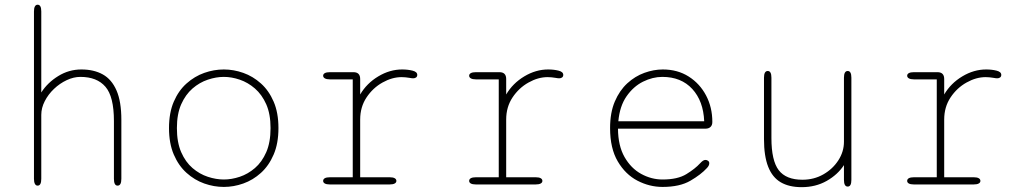

<svg xmlns="http://www.w3.org/2000/svg" viewBox="-20 -782 4373 814"><path d="M478.5 5Q463 5 463 -24V-269Q463 -372.5 427 -414.2Q391 -456 321 -456Q292 -456 262.8 -442.2Q233.5 -428.5 209 -405.2Q184.5 -382 169.8 -353.2Q155 -324.5 155 -295V-24Q155 5 139.5 5Q132 5 128 -2.5Q124 -10 124 -24V-733.5Q124 -747.5 128 -754.8Q132 -762 139.5 -762Q155 -762 155 -733.5V-390Q181.5 -431.5 226.8 -459.5Q272 -487.5 325 -487.5Q378 -487.5 415.8 -466.5Q453.5 -445.5 474 -398.5Q494.5 -351.5 494.5 -274V-24Q494.5 5 478.5 5Z M929 10.5Q887 10.5 846 -4Q805 -18.5 771 -49Q737 -79.5 716.8 -126.8Q696.5 -174 696.5 -239Q696.5 -304 716.8 -351Q737 -398 771 -428.2Q805 -458.5 846 -473Q887 -487.5 929 -487.5Q970.5 -487.5 1011.5 -473Q1052.5 -458.5 1086.2 -428.2Q1120 -398 1140.2 -351Q1160.5 -304 1160.5 -239Q1160.5 -174 1140.2 -126.8Q1120 -79.5 1086.2 -49Q1052.5 -18.5 1011.5 -4Q970.5 10.5 929 10.5ZM929 -21Q962 -21 996.5 -32.5Q1031 -44 1060.8 -69.5Q1090.5 -95 1108.8 -136.8Q1127 -178.5 1127 -239Q1127 -298.5 1108.8 -339.8Q1090.5 -381 1060.8 -406.8Q1031 -432.5 996.5 -444.2Q962 -456 929 -456Q896 -456 861 -444.2Q826 -432.5 796.2 -406.8Q766.5 -381 748.2 -339.8Q730 -298.5 730 -239Q730 -178.5 748.2 -136.8Q766.5 -95 796.2 -69.5Q826 -44 861 -32.5Q896 -21 929 -21Z M1507 -30.5H1632Q1646 -30.5 1653.2 -26.5Q1660.5 -22.5 1660.5 -15Q1660.5 -8 1653.2 -4Q1646 0 1632 0H1378.5Q1364.5 0 1357.2 -4Q1350 -8 1350 -15Q1350 -22.5 1357.2 -26.5Q1364.5 -30.5 1378.5 -30.5H1475.5V-445.5H1378.5Q1364.5 -445.5 1357.2 -449.8Q1350 -454 1350 -461Q1350 -468 1357.2 -472Q1364.5 -476 1378.5 -476H1478.5Q1492.5 -476 1499.8 -468.8Q1507 -461.5 1507 -447.5V-381.5Q1535 -429 1583.8 -458.2Q1632.5 -487.5 1685 -487.5Q1709 -487.5 1729 -482.5Q1749 -477.5 1749 -464.5Q1749 -457.5 1744.2 -453.8Q1739.5 -450 1731.5 -450Q1729 -450 1725 -450.5Q1721 -451 1715.5 -452Q1708 -453.5 1699.2 -454.2Q1690.5 -455 1682.5 -455Q1642.5 -455 1601.8 -432.2Q1561 -409.5 1534 -369Q1507 -328.5 1507 -275Z M2126 -30.5H2251Q2265 -30.5 2272.2 -26.5Q2279.5 -22.5 2279.5 -15Q2279.5 -8 2272.2 -4Q2265 0 2251 0H1997.5Q1983.5 0 1976.2 -4Q1969 -8 1969 -15Q1969 -22.5 1976.2 -26.5Q1983.5 -30.5 1997.5 -30.5H2094.5V-445.5H1997.5Q1983.5 -445.5 1976.2 -449.8Q1969 -454 1969 -461Q1969 -468 1976.2 -472Q1983.5 -476 1997.5 -476H2097.5Q2111.5 -476 2118.8 -468.8Q2126 -461.5 2126 -447.5V-381.5Q2154 -429 2202.8 -458.2Q2251.5 -487.5 2304 -487.5Q2328 -487.5 2348 -482.5Q2368 -477.5 2368 -464.5Q2368 -457.5 2363.2 -453.8Q2358.5 -450 2350.5 -450Q2348 -450 2344 -450.5Q2340 -451 2334.5 -452Q2327 -453.5 2318.2 -454.2Q2309.5 -455 2301.5 -455Q2261.5 -455 2220.8 -432.2Q2180 -409.5 2153 -369Q2126 -328.5 2126 -275Z M2789 10.5Q2733.5 10.5 2682.5 -16Q2631.5 -42.5 2599 -97.8Q2566.5 -153 2566.5 -239Q2566.5 -304.5 2586.5 -351.5Q2606.5 -398.5 2639.5 -428.8Q2672.5 -459 2712 -473.2Q2751.5 -487.5 2790 -487.5Q2852.5 -487.5 2899.8 -457.5Q2947 -427.5 2973.5 -377.2Q3000 -327 3000 -265Q3000 -251 2992.2 -243.8Q2984.5 -236.5 2971 -236.5H2600Q2600.5 -164 2627.8 -116.2Q2655 -68.5 2698.2 -44.8Q2741.5 -21 2789 -21Q2853 -21 2890 -43.8Q2927 -66.5 2948 -89.5Q2954.5 -96.5 2959.8 -100.2Q2965 -104 2971 -104Q2977 -104 2982 -100.2Q2987 -96.5 2987 -90Q2987 -85 2984.5 -79.8Q2982 -74.5 2976.5 -69Q2952 -42 2907 -15.8Q2862 10.5 2789 10.5ZM2601.5 -268H2965.5Q2962 -353.5 2915 -404.8Q2868 -456 2788 -456Q2747 -456 2706.2 -435.8Q2665.5 -415.5 2636.5 -374Q2607.5 -332.5 2601.5 -268Z M3235 -481Q3250.5 -481 3250.5 -452.5V-197Q3250.5 -101 3281.5 -60.5Q3312.5 -20 3382 -20Q3431 -20 3470.8 -42.8Q3510.5 -65.5 3534.2 -102.2Q3558 -139 3558 -181V-452.5Q3558 -481 3574 -481Q3589.5 -481 3589.5 -452.5V-19.5Q3589.5 9 3574 9Q3558 9 3558 -19.5V-82Q3531.5 -41.5 3484.8 -15Q3438 11.5 3378.5 11.5Q3325.5 11.5 3290 -9.2Q3254.5 -30 3236.8 -75Q3219 -120 3219 -192.5V-452.5Q3219 -481 3235 -481Z M3983 -30.5H4108Q4122 -30.5 4129.2 -26.5Q4136.5 -22.5 4136.5 -15Q4136.5 -8 4129.2 -4Q4122 0 4108 0H3854.5Q3840.5 0 3833.2 -4Q3826 -8 3826 -15Q3826 -22.5 3833.2 -26.5Q3840.5 -30.5 3854.5 -30.5H3951.5V-445.5H3854.5Q3840.5 -445.5 3833.2 -449.8Q3826 -454 3826 -461Q3826 -468 3833.2 -472Q3840.5 -476 3854.5 -476H3954.5Q3968.5 -476 3975.8 -468.8Q3983 -461.5 3983 -447.5V-381.5Q4011 -429 4059.8 -458.2Q4108.5 -487.5 4161 -487.5Q4185 -487.5 4205 -482.5Q4225 -477.5 4225 -464.5Q4225 -457.5 4220.2 -453.8Q4215.5 -450 4207.5 -450Q4205 -450 4201 -450.5Q4197 -451 4191.5 -452Q4184 -453.5 4175.2 -454.2Q4166.5 -455 4158.5 -455Q4118.5 -455 4077.8 -432.2Q4037 -409.5 4010 -369Q3983 -328.5 3983 -275Z"/></svg>

Font: Sono Monospace ExtraLight
Style: Regular
Weight: 250
Version: Version 2.112